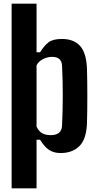

<svg xmlns="http://www.w3.org/2000/svg" viewBox="-20 -820 536 1040"><path d="M43 200V-800H178V-537H197Q219 -572 242.5 -590.5Q266 -609 315 -609Q378 -609 412.5 -572.5Q447 -536 451 -451Q452 -424 452.5 -384Q453 -344 453 -299Q453 -254 452.5 -214.5Q452 -175 451 -149Q447 -64 409 -27.5Q371 9 308 9Q272 9 246.5 -7.5Q221 -24 197 -63H178V200ZM255 -88Q313 -88 316 -138Q320 -219 320 -304Q320 -389 316 -466Q313 -512 262 -512Q237 -512 212.5 -499.5Q188 -487 178 -466V-134Q190 -109 208 -98.5Q226 -88 255 -88Z"/></svg>

Font: Big Shoulders Text ExtraBold
Style: Regular
Weight: 800
Designer: Patric King
Foundry: XO Type Co
Version: Version 1.000; ttfautohint (v1.8.2)